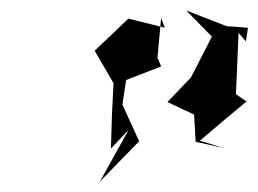

<svg xmlns="http://www.w3.org/2000/svg" viewBox="-20 -803 494 367"><path d="M454 -750 413 -753 336 -783 385 -733 345 -655 300 -608 351 -584 354 -532 408 -520 362 -534C391 -559 421 -584 451 -609L431 -623L436 -740L450 -724ZM295 -750 223 -768 225 -767 161 -706 197 -644 194 -584 192 -519 226 -555 171 -456 246 -533 214 -603 221 -650 288 -676 281 -693 288 -769Z"/></svg>

Font: Asimov Aggro
Style: CondIt
Weight: 500
Designer: Google
Version: Version 2.000980; 2014